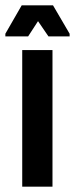

<svg xmlns="http://www.w3.org/2000/svg" viewBox="-54 -697 280 717"><path d="M29 0V-510H142V0ZM-34 -561V-571L27 -677H144L206 -571V-561H127L88 -618L51 -561Z"/></svg>

Font: Saira Ultra Condensed ExtraBold
Style: Regular
Weight: 800
Width: 1
Designer: Hector Gatti with collaboration of the Omnibus-Type team
Foundry: Omnibus-Type
Version: Version 1.001; ttfautohint (v1.8)